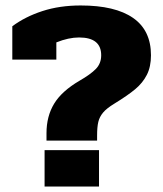

<svg xmlns="http://www.w3.org/2000/svg" viewBox="-20 -682 597 702"><path d="M150 -195Q150 -257 178 -303Q206 -349 271 -387Q311 -410 330.5 -430Q350 -450 350 -480Q350 -545 269 -545Q231 -545 186 -527V-464H25V-586Q72 -621 135 -641.5Q198 -662 275 -662Q401 -662 466.5 -616.5Q532 -571 532 -480Q532 -438 517 -408.5Q502 -379 474.5 -356Q447 -333 398 -303Q370 -286 357 -270.5Q344 -255 339.5 -236.5Q335 -218 335 -186V-168H150ZM143 -133H342V0H143Z"/></svg>

Font: Pridi
Style: Bold
Weight: 700
Designer: Katatrad Team
Foundry: CadsonDemak
Version: Version 1.001